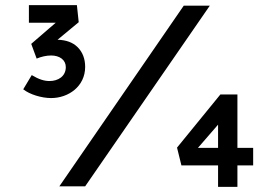

<svg xmlns="http://www.w3.org/2000/svg" viewBox="-20 -722 1056 744"><path d="M178 -342C245 -342 310 -387 310 -463C310 -494 300 -520 281 -539C262 -558 236 -567 203 -568L285 -636L278 -702H92V-634H196L101 -552L122 -495C139 -502 159 -507 178 -507C211 -507 235 -490 235 -462C235 -426 205 -408 172 -408C152 -408 131 -414 103 -431L70 -376C95 -356 141 -342 178 -342ZM310 0 793 -700H692L210 0ZM900 -81H961V-149H900V-356H834L666 -150L683 -81H825V2H900ZM825 -239V-149H747Z"/></svg>

Font: Lexend Peta
Style: Regular
Weight: 400
Designer: Bonnie Shaver-Troup, Thomas Jockin
Foundry: Lexend
Version: Version 1.007